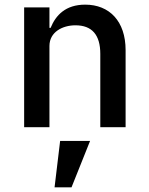

<svg xmlns="http://www.w3.org/2000/svg" viewBox="-20 -548 640 827"><path d="M215 259H288L368 59H239ZM193 0V-350C193 -410 249 -439 305 -439C376 -439 412 -398 412 -316V0H521V-332C521 -457 451 -528 347 -528C262 -528 220 -482 198 -428H193V-516H84V0Z"/></svg>

Font: IBM Mono Medium
Style: Regular
Weight: 500
Monospace: yes
Designer: Mike Abbink, Paul van der Laan, Pieter van Rosmalen
Foundry: Bold Monday
Version: Version 2.3